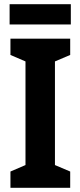

<svg xmlns="http://www.w3.org/2000/svg" viewBox="-20 -899 385 919"><path d="M319 -879H26V-782H319ZM316 0V-78L243 -109V-605L316 -636V-714H30V-636L102 -605V-109L30 -78V0Z"/></svg>

Font: Noto Sans Myanmar Condensed
Style: Bold
Weight: 700
Width: 3
Designer: Monotype Design Team
Foundry: Monotype Imaging Inc.
Version: Version 2.107